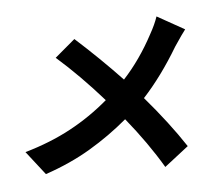

<svg xmlns="http://www.w3.org/2000/svg" viewBox="-56 -851 1112 964"><g transform="rotate(5 500.0 -368.5)"><path d="M293 -638Q432 -551 559 -457Q627 -563 670 -695Q688 -746 694 -787L843 -735Q831 -713 801 -645Q742 -490 667 -373Q805 -260 907 -152L804 -38Q708 -150 582 -259Q507 -169 417 -91.5Q327 -14 210 50L98 -51Q217 -109 309 -181.5Q401 -254 477 -346Q341 -455 208 -536Z"/></g></svg>

Font: Sinter Bold
Style: Regular
Weight: 700
Foundry: Adobe & rsms
Version: Version 1.000